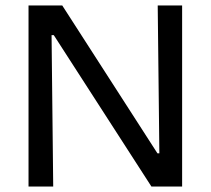

<svg xmlns="http://www.w3.org/2000/svg" viewBox="-20 -680 768 700"><path d="M84 0V-660H207L554 -121H561L555 -660H644V0H532L176 -552H168L174 0Z"/></svg>

Font: Bricolage Grotesque 18pt
Style: Regular
Weight: 400
Version: Version 1.001;gftools[0.9.33.dev8+g029e19f]